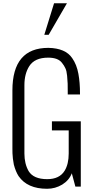

<svg xmlns="http://www.w3.org/2000/svg" viewBox="-20 -1146 571 1179"><path d="M278.8 -932.1H252L312 -1126H391.1ZM56.2 -234.9V-590.8Q56.2 -852.1 276.9 -852.1Q382.3 -850.1 423.3 -789.1Q451.2 -749.5 461.4 -692.9Q471.2 -640.1 471.2 -571.8V-565.9H396V-571.8V-579.1Q396 -620.1 395.5 -632.3Q394.5 -654.8 392.1 -680.7Q389.2 -711.4 381.3 -727.1Q374.5 -742.7 360.8 -759.8Q336.9 -792 275.9 -792Q192.9 -792 159.7 -739.7Q129.9 -692.9 129.9 -623V-203.1Q129.9 -140.6 155.8 -95.2Q186 -45.9 270 -45.9Q345.2 -45.9 377 -97.7Q401.9 -138.7 401.9 -203.1V-345.2H298.8V-400.9H476.1V0H442.9L420.9 -82Q404.8 -39.1 362.3 -12.7Q319.3 13.2 269 13.2Q147.9 13.2 94.2 -64.5Q76.2 -92.3 64.9 -135.7Q61.5 -151.9 59.1 -172.4Q58.1 -183.1 56.6 -205.1Q56.2 -213.4 56.2 -234.9Z"/></svg>

Font: VL Oswald
Style: Light
Weight: 300
Designer: vernon adams
Foundry: vernon adams
Version: Version ; ttfautohint (v0.92.18-e454-dirty) -l 8 -r 50 -G 20